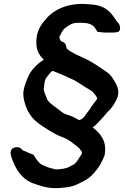

<svg xmlns="http://www.w3.org/2000/svg" viewBox="-20 -742 637 986"><path d="M474 -248 473 -247C476 -245 478 -242 479 -237V-236C476 -227 459 -209 453 -199H452C443 -181 430 -167 418 -151V-150C410 -138 404 -133 389 -125H387C378 -129 364 -138 352 -143C333 -152 315 -154 301 -164C290 -172 284 -177 275 -184C251 -203 223 -218 218 -244H217C213 -256 203 -277 205 -288L208 -311C209 -327 213 -337 222 -348C231 -360 240 -373 250 -378H251C280 -367 313 -353 342 -339C379 -324 411 -296 446 -278C459 -269 465 -259 474 -248ZM456 -88C467 -96 479 -106 488 -117C496 -127 504 -133 512 -143C524 -158 533 -168 548 -183C561 -199 572 -216 579 -232C602 -281 573 -316 557 -343C548 -355 538 -366 526 -374C497 -393 464 -417 431 -434C395 -452 347 -470 322 -493C321 -508 315 -527 295 -529C293 -531 288 -538 287 -540C287 -541 287 -544 286 -547C285 -557 284 -554 289 -561H290V-562C297 -578 305 -592 318 -601H319C333 -614 355 -625 379 -625H396C405 -625 414 -624 425 -623C465 -616 468 -595 479 -581V-579H481C503 -575 526 -574 547 -575H565C572 -575 579 -576 586 -578H587V-579C599 -584 598 -600 594 -612C593 -616 591 -620 588 -623V-624L581 -630C554 -673 527 -713 451 -719C431 -720 419 -722 400 -722C319 -722 252 -690 213 -641C187 -612 170 -580 167 -540C164 -489 176 -464 205 -435C195 -429 186 -422 178 -416C158 -398 139 -380 126 -351C116 -328 104 -300 100 -270C99 -253 101 -237 105 -222C112 -195 119 -177 134 -154C149 -131 169 -114 191 -99C220 -80 256 -55 292 -41C322 -31 341 -18 359 -3C373 8 387 16 393 28V29H394C397 31 402 38 401 42C401 50 393 60 388 66V67C381 77 373 91 365 98H364V99C359 104 345 109 335 115C319 124 289 128 264 128C264 128 261 127 256 125H255C230 120 212 112 192 102C172 88 158 62 153 54L152 53L129 44C124 42 119 39 112 36C104 32 97 32 95 28V27L90 23C82 12 58 10 44 21C39 25 36 31 35 38C33 51 38 64 43 77C58 116 83 172 146 198C176 208 214 224 261 224H279H280C289 223 299 222 313 221C360 217 387 200 417 184C442 171 461 150 477 129C491 112 505 85 514 64C517 56 519 50 519 41C523 10 516 -17 504 -36C493 -56 477 -71 456 -88Z"/></svg>

Font: Hussar Pisanka
Style: SbdKur
Weight: 600
Designer: Robert Jablonski
Foundry: Cannot Into Space Fonts
Version: Version 1.070